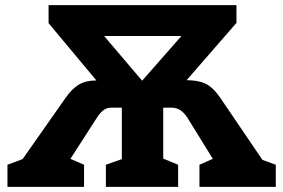

<svg xmlns="http://www.w3.org/2000/svg" viewBox="-20 -727 1102 747"><path d="M1001 -105 1053 -86V0H756V-86L808 -109L716 -258Q701 -284 685 -296Q669 -308 649 -308H615V-110L673 -86V0H392V-86L454 -108V-308H411Q395 -308 381.5 -297.5Q368 -287 355 -266L254 -109L307 -86V0H9V-86L68 -108L235 -346Q260 -382 287 -398Q314 -414 355 -414L169 -637V-707H900V-638L706 -415Q751 -415 779.5 -401.5Q808 -388 836 -348ZM385 -587 533 -413 686 -587Z"/></svg>

Font: Bitter Pro ExtraBold
Style: Regular
Weight: 800
Designer: Sol Matas, and Bitter project Authors
Foundry: Sol Matas
Version: Version 1.010